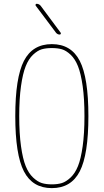

<svg xmlns="http://www.w3.org/2000/svg" viewBox="-20 -970 540 1000"><path d="M302.2 -713.4Q280.3 -719.7 250 -719.7Q219.7 -719.7 197.8 -713.4Q175.8 -707 152.3 -685.1Q128.9 -663.1 113.8 -625Q98.6 -586.9 89.4 -521.5Q80.1 -456.1 80.1 -365.2Q80.1 -274.4 89.4 -208.5Q98.6 -142.6 113.8 -105Q128.9 -67.4 152.3 -45.4Q175.8 -23.4 197.8 -16.6Q219.7 -9.8 250 -9.8Q280.3 -9.8 302.2 -16.6Q324.2 -23.4 347.7 -45.4Q371.1 -67.4 386.2 -105Q401.4 -142.6 410.6 -208.5Q419.9 -274.4 419.9 -365.2Q419.9 -456.1 410.6 -521.5Q401.4 -586.9 386.2 -625Q371.1 -663.1 347.7 -685.1Q324.2 -707 302.2 -713.4ZM395.5 -77.6Q350.6 9.8 250 9.8Q149.4 9.8 104.5 -77.6Q59.6 -165 59.6 -365.2Q59.6 -565.4 104.5 -652.8Q149.4 -740.2 250 -740.2Q350.6 -740.2 395.5 -652.8Q440.4 -565.4 440.4 -365.2Q440.4 -165 395.5 -77.6ZM271.5 -799.8 166 -940.4Q164.1 -943.4 165.5 -946.8Q167 -950.2 170.9 -950.2Q182.6 -950.2 191.4 -940.4L295.9 -799.8Q297.9 -796.9 296.4 -793.5Q294.9 -790 291 -790Q279.3 -790 271.5 -799.8Z"/></svg>

Font: Rounded-X Mgen+ 1mn thin
Style: Regular
Weight: 100
Designer: [Source Han Sans]
Ryoko NISHIZUKA  (kana & ideographs); Paul D. Hunt (Latin, Greek & Cyrillic); Wenlong ZHANG  (bopomofo
Version: Version 1.059.20150602